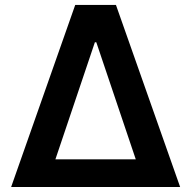

<svg xmlns="http://www.w3.org/2000/svg" viewBox="-20 -747 764 767"><path d="M24.5 0 280.5 -727.3H443.2L699.6 0ZM201.3 -110.4H522.4L364.7 -578.1H359Z"/></svg>

Font: Inter UI Semi Bold
Style: Regular
Weight: 600
Designer: Rasmus Andersson
Foundry: rsms
Version: 3.2;8d6f07862